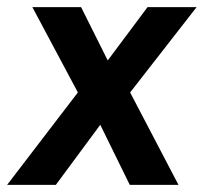

<svg xmlns="http://www.w3.org/2000/svg" viewBox="-30 -520 573 540"><path d="M-10 0 189 -260 61 -500H198L273 -350L385 -500H523L336 -260L472 0H335L252 -169L127 0Z"/></svg>

Font: Haskoy Bold
Style: Italic
Weight: 700
Designer: Ertekin Erdin
Foundry: Ertekin Erdin
Version: Version 2.000; ttfautohint (v1.8.4.7-5d5b)